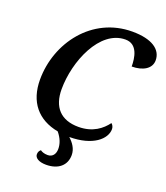

<svg xmlns="http://www.w3.org/2000/svg" viewBox="-167 -841 1016 1173"><g transform="rotate(20 341.5 -254.5)"><path d="M271 218C349 218 399 177 399 109C399 68 375 35 347 10C500 10 576 -60 576 -124C576 -139 568 -152 560 -158C527 -113 471 -67 378 -67C262 -67 203 -133 203 -249C203 -429 300 -667 467 -667C546 -667 558 -581 558 -525C630 -525 683 -556 683 -610C683 -681 617 -727 490 -727C229 -727 59 -498 59 -259C59 -114 135 -23 269 2C297 36 309 69 309 102C309 135 292 159 260 159C237 159 221 152 212 145C201 154 197 164 197 177C197 200 224 218 271 218Z"/></g></svg>

Font: Noto Serif SemiBold
Style: Italic
Weight: 600
Italic angle: -12°
Designer: Monotype Design Team
Foundry: Monotype Imaging Inc.
Version: Version 2.014